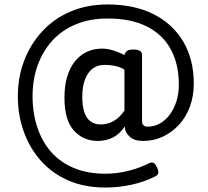

<svg xmlns="http://www.w3.org/2000/svg" viewBox="-20 -686 934 861"><path d="M269 -248Q269 -299 280.5 -339.5Q292 -380 314.5 -409Q337 -438 368.5 -453Q400 -468 439 -468Q462 -468 489 -459.5Q516 -451 538 -439L539 -443Q543 -453 551 -458.5Q559 -464 578 -464Q597 -464 607 -458Q617 -452 617 -440V-143Q617 -129 624 -123.5Q631 -118 641 -118Q673 -118 698.5 -133Q724 -148 742.5 -173.5Q761 -199 771.5 -233Q782 -267 782 -306Q782 -399 745.5 -465.5Q709 -532 638 -567.5Q567 -603 463 -603Q382 -603 319 -576.5Q256 -550 213.5 -502.5Q171 -455 148.5 -392Q126 -329 126 -254Q126 -180 147 -116Q168 -52 208.5 -5.5Q249 41 310.5 67Q372 93 452 93Q505 93 556 80Q607 67 651 45Q671 35 684 65Q699 94 678 104Q630 129 571.5 142Q513 155 452 155Q359 155 286 123Q213 91 163 34.5Q113 -22 86.5 -96Q60 -170 60 -254Q60 -339 88 -413Q116 -487 168.5 -544.5Q221 -602 295.5 -634Q370 -666 463 -666Q582 -666 668.5 -622.5Q755 -579 802 -499Q849 -419 849 -311Q849 -256 832 -209Q815 -162 783.5 -127.5Q752 -93 711 -73.5Q670 -54 622 -54Q581 -54 560.5 -74Q540 -94 540 -115Q540 -116 540 -117Q540 -118 540 -119Q515 -83 484.5 -68.5Q454 -54 419 -54Q353 -54 311 -101Q269 -148 269 -248ZM349 -250Q349 -211 358 -183.5Q367 -156 385.5 -142Q404 -128 431 -128Q452 -128 470.5 -134.5Q489 -141 506 -154.5Q523 -168 538 -190V-374Q515 -387 493 -391Q471 -395 449 -395Q427 -395 409 -386.5Q391 -378 377.5 -360Q364 -342 356.5 -315Q349 -288 349 -250Z"/></svg>

Font: Playwrite ES Deco
Style: Regular
Weight: 400
Designer: Veronika Burian, José Scaglione
Foundry: TypeTogether
Version: Version 1.002